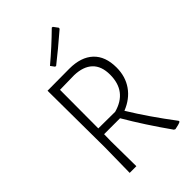

<svg xmlns="http://www.w3.org/2000/svg" viewBox="-259 -958 1056 1056"><g transform="rotate(-45 269.0 -430.0)"><path d="M363 -868 370 -867 390 -840 389 -833Q301 -757 231 -702L224 -703L207 -726Q288 -794 363 -868ZM271 -640Q362 -640 411 -594Q460 -548 460 -461Q460 -391 424 -339.5Q388 -288 322 -262Q394 -144 494 -12V-5Q478 3 449 8L441 4Q346 -130 276 -250H152L151 -197L153 0H101L104 -194L101 -639ZM265 -596 153 -594 152 -295 282 -294Q407 -328 407 -458Q407 -525 370.5 -559.5Q334 -594 265 -596Z"/></g></svg>

Font: Alegreya Sans SC Light
Style: Regular
Weight: 300
Designer: Juan Pablo del Peral
Foundry: Huerta Tipografica
Version: Version 2.007